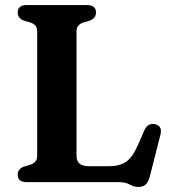

<svg xmlns="http://www.w3.org/2000/svg" viewBox="-20 -720 678 759"><path d="M335 -638.5 311 -631.5Q297.5 -627.5 290 -619Q282.5 -610.5 282.5 -595.5V-104Q282.5 -63 330.5 -63H412Q452.5 -63 478 -80.2Q503.5 -97.5 525 -146L551.5 -206.5Q565 -235 592.5 -229Q623.5 -222 614 -187L573 -25Q567 -2.5 557 8.2Q547 19 527.5 19Q509 19 492.8 9.5Q476.5 0 448.5 0H86Q50 0 50 -29.5Q50 -52 74.5 -61.5L98.5 -68.5Q112 -72.5 119.5 -81Q127 -89.5 127 -104.5V-595.5Q127 -610.5 119.5 -619Q112 -627.5 98.5 -631.5L74.5 -638.5Q50 -648 50 -670.5Q50 -700 86 -700H323.5Q359.5 -700 359.5 -670.5Q359.5 -648 335 -638.5Z"/></svg>

Font: Fraunces 9pt Soft SemiBold
Style: Regular
Weight: 600
Version: Version 1.000;[b76b70a41]